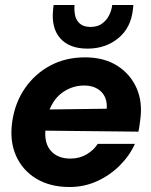

<svg xmlns="http://www.w3.org/2000/svg" viewBox="-20 -738 604 770"><path d="M259 12Q181 12 125.5 -21.5Q70 -55 44 -114Q18 -173 29 -250Q40 -326 80 -384Q120 -442 181.5 -475Q243 -508 321 -508Q397 -508 450 -474.5Q503 -441 528 -384Q553 -327 542 -254Q541 -247 539.5 -235Q538 -223 535 -210L162 -214Q158 -161 185.5 -131.5Q213 -102 262 -102Q299 -102 327.5 -119Q356 -136 372 -161H521Q500 -114 460.5 -74.5Q421 -35 369.5 -11.5Q318 12 259 12ZM317 -395Q273 -395 235.5 -370.5Q198 -346 179 -299L408 -302Q411 -345 386 -370Q361 -395 317 -395ZM331 -543Q258 -543 221.5 -584.5Q185 -626 193 -700L195 -718H279Q277 -698 281 -677.5Q285 -657 300 -643.5Q315 -630 343 -630Q371 -630 389.5 -643.5Q408 -657 418 -677.5Q428 -698 430 -718H515L513 -700Q505 -626 454 -584.5Q403 -543 331 -543Z"/></svg>

Font: Host Grotesk Black
Style: Italic
Weight: 900
Italic angle: -8°
Designer: Doğukan Karapınar based on Poppins by Indian Type Foundry, Jonny Pinhorn
Foundry: Element Type
Version: Version 1.000; ttfautohint (v1.8.4.7-5d5b);gftools[0.9.33]